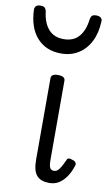

<svg xmlns="http://www.w3.org/2000/svg" viewBox="-134 -883 532 947"><g transform="rotate(10 132.5 -410.0)"><path d="M183 17Q163 17 147 11.5Q131 6 120.5 -6Q110 -18 105 -37.5Q100 -57 100 -85V-493Q100 -504 108.5 -509.5Q117 -515 134 -515Q152 -515 161 -509.5Q170 -504 170 -493V-98Q170 -80 172 -68.5Q174 -57 180 -51.5Q186 -46 196 -46Q206 -46 213.5 -52Q221 -58 229.5 -72.5Q238 -87 248 -109Q250 -117 258 -118.5Q266 -120 277 -115Q289 -112 293.5 -104.5Q298 -97 295 -89Q284 -55 267.5 -31.5Q251 -8 230.5 4.5Q210 17 183 17ZM130 -622Q54 -622 9 -672Q-36 -722 -39 -813Q-39 -823 -32.5 -830Q-26 -837 -10 -837Q6 -837 12 -830.5Q18 -824 20 -813Q26 -758 53.5 -726Q81 -694 130 -694Q180 -694 207 -726Q234 -758 240 -813Q242 -825 248 -831Q254 -837 269 -837Q285 -837 292.5 -830Q300 -823 299 -813Q297 -755 275.5 -712Q254 -669 216.5 -645.5Q179 -622 130 -622Z"/></g></svg>

Font: Playwrite FR Moderne Light
Style: Regular
Weight: 300
Version: Version 1.002